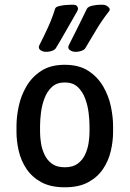

<svg xmlns="http://www.w3.org/2000/svg" viewBox="-20 -785 550 815"><path d="M460 -225Q460 -186 450.5 -144.5Q441 -103 417.5 -68Q394 -33 354.5 -11.5Q315 10 255 10Q195 10 155.5 -11.5Q116 -33 92.5 -68Q69 -103 59.5 -144.5Q50 -186 50 -225V-250Q50 -289 59.5 -334Q69 -379 92.5 -419Q116 -459 155.5 -484.5Q195 -510 255 -510Q315 -510 354.5 -484.5Q394 -459 417.5 -419Q441 -379 450.5 -334Q460 -289 460 -250ZM360 -250Q360 -276 356 -307.5Q352 -339 341 -368Q330 -397 309.5 -416Q289 -435 255 -435Q221 -435 200.5 -416Q180 -397 169 -368Q158 -339 154 -307.5Q150 -276 150 -250V-225Q150 -203 154 -177.5Q158 -152 169 -128.5Q180 -105 200.5 -90Q221 -75 255 -75Q289 -75 309.5 -90Q330 -105 341 -128.5Q352 -152 356 -177.5Q360 -203 360 -225ZM218 -582Q214 -574 201.5 -569.5Q189 -565 179 -565H175Q162 -565 151.5 -572.5Q141 -580 147 -593Q167 -632 184.5 -670.5Q202 -709 214 -748Q216 -755 228.5 -758.5Q241 -762 256.5 -763.5Q272 -765 283 -765H290Q300 -765 305 -761Q310 -757 311 -750.5Q312 -744 307 -736Q285 -698 263 -659Q241 -620 218 -582ZM343 -582Q339 -574 326.5 -569.5Q314 -565 304 -565H300Q287 -565 276.5 -572.5Q266 -580 272 -593Q292 -632 311 -670.5Q330 -709 349 -748Q354 -757 372.5 -761Q391 -765 408 -765H415Q425 -765 433 -760.5Q441 -756 444.5 -749.5Q448 -743 442 -736Q412 -698 389 -659Q366 -620 343 -582Z"/></svg>

Font: Winky Sans
Style: Regular
Weight: 400
Designer: Simon Atzbach
Foundry: typofactur
Version: Version 1.205